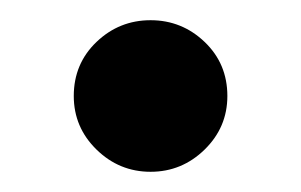

<svg xmlns="http://www.w3.org/2000/svg" viewBox="-20 -513 298 190"><path d="M129 -343Q98 -343 75.5 -365Q53 -387 53 -418Q53 -450 75.5 -471.5Q98 -493 129 -493Q160 -493 182.5 -471.5Q205 -450 205 -418Q205 -387 182.5 -365Q160 -343 129 -343Z"/></svg>

Font: Zen Kaku Gothic New
Style: Bold
Weight: 700
Designer: Yoshimichi Ohira
Foundry: Positype
Version: Version 1.002